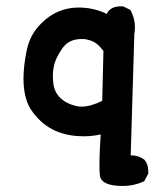

<svg xmlns="http://www.w3.org/2000/svg" viewBox="-20 -455 540 619"><path d="M233.4 -430.7Q282.2 -430.7 324.2 -410.2Q332 -428.7 356.4 -433.6Q362.3 -434.6 367.2 -434.6Q372.1 -434.6 377 -434.6L400.4 -422.9Q415 -396.5 415 -367.2Q415 -356.4 413.1 -345.7L401.4 45.9Q402.3 45.9 403.3 45.9Q426.8 45.9 445.3 59.6Q458 74.2 458 95.7Q458 98.6 458 104.5L445.3 128.9Q413.1 144.5 376 144.5Q327.1 144.5 310.5 127.9Q304.7 122.1 302.7 114.3Q300.8 102.5 300.8 88.4Q300.8 74.2 300.8 57.1Q300.8 40 304.7 -21.5Q276.4 -15.6 250 -15.6Q156.2 -15.6 101.6 -74.2Q75.2 -101.6 65.4 -132.3Q55.7 -163.1 55.7 -200.2Q55.7 -243.2 66.4 -293.9Q77.1 -344.7 113.3 -379.9Q164.1 -430.7 233.4 -430.7ZM261.7 -327.1Q253.9 -329.1 249.5 -329.1Q245.1 -329.1 238.8 -329.1Q232.4 -329.1 222.7 -327.1Q196.3 -321.3 180.7 -298.8Q157.2 -264.6 153.3 -239.3Q150.4 -225.6 150.4 -211.4Q150.4 -197.3 152.3 -183.6Q157.2 -147.5 190.4 -127Q207 -117.2 229.5 -112.3Q236.3 -111.3 244.1 -111.3Q271.5 -111.3 309.6 -129.9L313.5 -291L300.8 -305.7Q284.2 -323.2 261.7 -327.1Z"/></svg>

Font: JasonHandwriting2
Style: SemiBold
Weight: 600
Version: Version 1.04.7